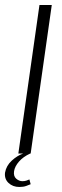

<svg xmlns="http://www.w3.org/2000/svg" viewBox="-40 -611 246 764"><path d="M33 0 117 -591H166L82 0ZM37 133Q11 133 -6 117Q-23 101 -20 76Q-15 48 7 28Q29 8 52 0H80Q52 13 35.5 32Q19 51 16 70Q13 90 24.5 100Q36 110 49 110Q58 110 65.5 107.5Q73 105 77 103L82 122Q75 125 64 129Q53 133 37 133Z"/></svg>

Font: Alumni Sans Thin Light
Style: Italic
Weight: 300
Italic angle: -8°
Version: Version 1.016